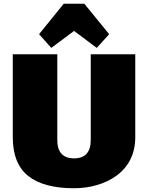

<svg xmlns="http://www.w3.org/2000/svg" viewBox="-20 -989 788 1022"><path d="M374 13Q212 13 130 -52.5Q48 -118 48 -259V-700H285V-244Q285 -195 307.5 -170.5Q330 -146 374 -146Q463 -146 463 -244V-700H700V-259Q700 -191 673.5 -139.5Q647 -88 601 -54.5Q555 -21 496.5 -4Q438 13 374 13ZM188 -807 319 -969H429L561 -807L495 -734L300 -880H449L253 -734Z"/></svg>

Font: Pathway Extreme SemiCondensed Black
Style: Regular
Weight: 900
Width: 4
Version: Version 1.001;gftools[0.9.26]